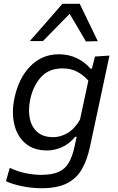

<svg xmlns="http://www.w3.org/2000/svg" viewBox="-20 -796 624 1019"><path d="M199.5 203Q150.5 203 98.2 192.5Q46 182 11.5 165.5L32 94.5Q70.5 113.5 114.5 122.8Q158.5 132 198 132Q256 132 291 116.5Q326 101 345.5 67Q365 33 376.5 -22L387 -70H379Q347.5 -32 308.5 -14.8Q269.5 2.5 230 2.5Q157.5 2.5 113.5 -36.2Q69.5 -75 55.5 -138Q48.5 -168.5 48.5 -201Q48.5 -236.5 56.5 -274Q78.5 -380.5 140.5 -444.2Q202.5 -508 292.5 -508Q346 -508 390 -486Q434 -464 459.5 -432H468L484 -496L561 -501Q548 -442 536.5 -386.5Q524.5 -330.5 511.5 -269L457.5 -17Q443 51.5 415.2 100.8Q387.5 150 336.2 176.5Q285 203 199.5 203ZM262.5 -68Q301.5 -68 339 -90.2Q376.5 -112.5 404.5 -161L449 -368Q423.5 -397 390.2 -415Q357 -433 312 -433Q239 -433 197.2 -386.2Q155.5 -339.5 140.5 -269Q134 -238 134 -210.5Q134 -188.5 138 -168.5Q147 -122.5 178 -95.2Q209 -68 262.5 -68ZM436 -576Q415 -612.5 393 -649.5Q371 -686 349.5 -722.5Q313.5 -685.5 278.5 -650Q243 -614 208 -578H138Q182.5 -628.5 225.5 -677.5Q268 -726.5 311.5 -776H403Q427 -726.5 451 -676.8Q475 -627 499 -577.5Z"/></svg>

Font: Heraclito
Style: Italic
Weight: 400
Italic angle: -12°
Designer: Kostas Bartsokas (font) & Cristiano Sobral (main changes)
Foundry: Kostas Bartsokas (font) & Cristiano Sobral (main changes)
Version: Version 1.00;July 8, 2020;FontCreator 13.0.0.2655 64-bit